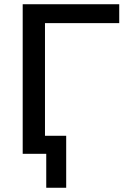

<svg xmlns="http://www.w3.org/2000/svg" viewBox="-20 -725 600 905"><path d="M198 160V0H92V-85H292V160ZM87 0V-705H542V-616H192V0Z"/></svg>

Font: Nunito Sans 11pt SemiBold
Style: Regular
Weight: 600
Version: Version 3.101;gftools[0.9.27]